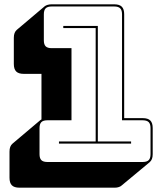

<svg xmlns="http://www.w3.org/2000/svg" viewBox="-20 -750 741 889"><path d="M512 119H70Q46 119 35 108Q24 97 24 73V-48Q24 -61 27.5 -70Q31 -79 38 -85L167 -194Q168 -195 169.5 -195.5Q171 -196 172 -197V-408H90Q66 -408 55 -419Q44 -430 44 -454V-575Q44 -588 47.5 -597Q51 -606 58 -612L187 -721Q192 -725 200.5 -727.5Q209 -730 219 -730H509Q533 -730 544 -719Q555 -708 555 -684V-203H641Q665 -203 676 -192Q687 -181 687 -157V-36Q687 -23 683.5 -14Q680 -5 673 1L543 109Q539 113 530.5 116Q522 119 512 119ZM641 0Q660 0 668.5 -8.5Q677 -17 677 -36V-157Q677 -176 668.5 -184.5Q660 -193 641 -193H545V-684Q545 -703 536.5 -711.5Q528 -720 509 -720H219Q200 -720 191.5 -711.5Q183 -703 183 -684V-563Q183 -544 191.5 -535.5Q200 -527 219 -527H311V-193H199Q180 -193 171.5 -184.5Q163 -176 163 -157V-36Q163 -17 171.5 -8.5Q180 0 199 0ZM253 -85V-95H423V-620H273V-630H433V-95H587V-85Z"/></svg>

Font: Bungee Shade
Style: Regular
Weight: 400
Designer: David Jonathan Ross
Foundry: David Jonathan Ross
Version: Version 1.001;PS 1.0;hotconv 1.0.72;makeotf.lib2.5.5900